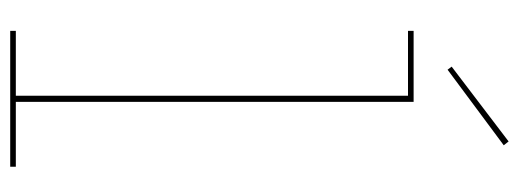

<svg xmlns="http://www.w3.org/2000/svg" viewBox="-340 -676 1016 376"><g transform="rotate(90 168.0 -488.0)"><path d="M179.5 -11H306.5V0H40.5V-11H167.5V-779H40.5V-790H179.5ZM257 -976 264.5 -966.5 116.5 -856.5 110.5 -864.5Z"/></g></svg>

Font: Hepta Slab ExtraLight Thin
Style: Regular
Weight: 250
Version: Version 1.102